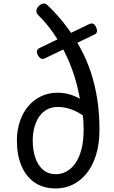

<svg xmlns="http://www.w3.org/2000/svg" viewBox="-20 -1040 643 1079"><path d="M294 19Q222 19 173.5 -15Q125 -49 100 -109.5Q75 -170 75 -250Q75 -309 92 -358.5Q109 -408 139.5 -444Q170 -480 212 -499.5Q254 -519 304 -519Q337 -519 368 -510.5Q399 -502 429 -485Q416 -557 394.5 -622.5Q373 -688 343 -747.5Q313 -807 276 -859.5Q239 -912 194 -956Q183 -968 184.5 -981.5Q186 -995 200 -1008Q227 -1032 249 -1009Q305 -955 350 -896Q395 -837 430.5 -772Q466 -707 490 -635Q514 -563 526.5 -483Q539 -403 539 -312Q539 -231 519.5 -168.5Q500 -106 466 -64.5Q432 -23 388 -2Q344 19 294 19ZM294 -61Q325 -61 353 -76Q381 -91 403 -122Q425 -153 437.5 -200Q450 -247 450 -311Q450 -332 449 -352.5Q448 -373 445 -392Q411 -415 376 -427Q341 -439 304 -439Q271 -439 245 -425Q219 -411 201 -385.5Q183 -360 173.5 -325.5Q164 -291 164 -250Q164 -195 179 -152Q194 -109 223 -85Q252 -61 294 -61ZM232 -712Q220 -706 209.5 -711.5Q199 -717 191 -734Q185 -748 189 -757.5Q193 -767 206 -772L480 -904Q509 -918 521 -884Q527 -871 524.5 -861Q522 -851 511 -846Z"/></svg>

Font: Playwrite PE
Style: Regular
Weight: 400
Designer: Veronika Burian, José Scaglione
Foundry: TypeTogether
Version: Version 1.002